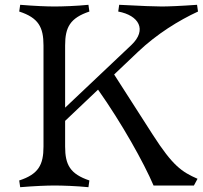

<svg xmlns="http://www.w3.org/2000/svg" viewBox="-20 -772 844 799"><path d="M60 -21 64 7C125 2 175 0 207 0C239 0 299 2 348 7L352 -21C272 -48 251 -86 251 -162V-269L388 -399C487 -259 579 -94 619 0H787L802 -28C736 -57 699 -82 616 -211L455 -462L554 -556C633 -631 724 -687 804 -724L800 -752C731 -747 679 -745 653 -745C627 -745 570 -747 476 -752L472 -724C558 -708 593 -648 527 -585L251 -324V-583C251 -659 272 -697 352 -724L348 -752C299 -747 239 -745 207 -745C175 -745 125 -747 64 -752L60 -724C140 -698 161 -659 161 -583V-162C161 -86 140 -47 60 -21Z"/></svg>

Font: Basteleur Moonlight
Style: Regular
Weight: 300
Designer: Keussel
Foundry: Keussel Studio
Version: Version 1.300;Glyphs 3.2 (3192)